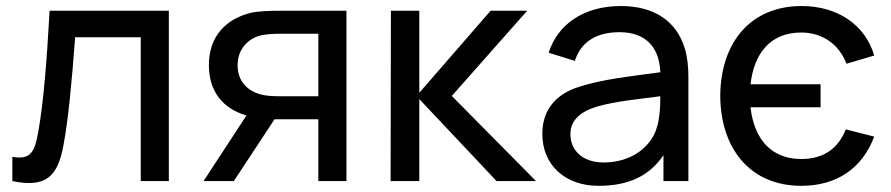

<svg xmlns="http://www.w3.org/2000/svg" viewBox="-20 -598 2941 634"><path d="M143.8 -562.5C134.4 -395.8 124 -261.5 106.3 -162.5C94.8 -99 83.3 -68.8 20.8 -80.2V0C131.2 22.9 170.8 -14.6 189.6 -118.8C205.2 -201 216.7 -321.9 228.1 -475H444.8V0H537.5V-562.5Z M904.2 -562.5C872.9 -562.5 832.3 -561.5 806.3 -555.2C725 -534.4 669.8 -477.1 669.8 -383.3C669.8 -292.7 718.8 -238.5 793.8 -216.7L652.1 0H752.1L886.5 -204.2H909.4H1031.2V0H1124V-562.5ZM1031.2 -280.2H903.1C883.3 -280.2 858.3 -281.2 839.6 -286.5C795.8 -299 764.6 -330.2 764.6 -383.3C764.6 -436.5 800 -468.8 834.4 -479.2C855.2 -485.4 882.3 -486.5 903.1 -486.5H1031.2Z M1269.8 0H1364.6V-270.8L1619.8 0H1750L1471.9 -281.2L1720.8 -562.5H1600L1364.6 -291.7V-562.5H1270.8Z M2253.1 0V-343.8C2253.1 -378.1 2250 -408.3 2241.7 -436.5C2214.6 -528.1 2140.6 -578.1 2030.2 -578.1C1907.3 -578.1 1821.9 -517.7 1791.7 -424L1878.1 -396.9C1900 -464.6 1955.2 -491.7 2026 -491.7C2106.2 -491.7 2157.3 -447.9 2160.4 -359.4C2061.5 -345.8 1969.8 -336.5 1892.7 -311.5C1812.5 -286.5 1770.8 -232.3 1770.8 -156.2C1770.8 -52.1 1846.9 15.6 1956.2 15.6C2054.2 15.6 2122.9 -15.6 2170.8 -85.4V0ZM2138.5 -151C2108.3 -94.8 2046.9 -61.5 1972.9 -61.5C1905.2 -61.5 1863.5 -100 1863.5 -155.2C1863.5 -203.1 1900 -231.3 1954.2 -246.9C2014.6 -263.5 2072.9 -268.8 2160.4 -280.2C2160.4 -246.9 2159.4 -189.6 2138.5 -151Z M2626 -72.9C2526 -72.9 2469.8 -139.6 2458.3 -243.8H2689.6V-319.8H2458.3C2469.8 -420.8 2522.9 -490.6 2626 -490.6C2694.8 -490.6 2751 -452.1 2775 -387.5L2866.7 -414.6C2837.5 -515.6 2745.8 -578.1 2627.1 -578.1C2458.3 -578.1 2359.4 -457.3 2358.3 -281.2C2359.4 -109.4 2455.2 15.6 2626 15.6C2742.7 15.6 2827.1 -41.7 2866.7 -146.9L2772.9 -170.8C2747.9 -107.3 2699 -72.9 2626 -72.9Z"/></svg>

Font: Manrope3 Medium
Style: Regular
Weight: 500
Width: 4
Designer: Mikhail Sharanda
Foundry: Mikhail Sharanda
Version: Version 3.000;PS 003.000;hotconv 1.0.88;makeotf.lib2.5.64775